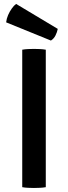

<svg xmlns="http://www.w3.org/2000/svg" viewBox="-20 -930 338 954"><path d="M90.5 -683Q103.5 -685.5 120 -686.2Q136.5 -687 148.5 -687Q162 -687 178 -686.2Q194 -685.5 207.5 -683V0Q194 2.5 178 3.2Q162 4 148.5 4Q136.5 4 120 3.2Q103.5 2.5 90.5 0ZM60 -910.5Q49.5 -903 38.8 -888Q28 -873 20.2 -855Q12.5 -837 10.5 -819L233 -728.5Q247.5 -737.5 255.8 -754Q264 -770.5 267 -786.5Z"/></svg>

Font: Signika Light Medium
Style: Regular
Weight: 500
Version: Version 2.003;gftools[0.9.32]